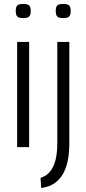

<svg xmlns="http://www.w3.org/2000/svg" viewBox="-20 -747 439 975"><path d="M98 -655Q76 -655 68 -663Q60 -671 60 -691Q60 -712 68 -719.5Q76 -727 98 -727Q120 -727 128 -719.5Q136 -712 136 -691Q136 -671 128 -663Q120 -655 98 -655ZM67 0V-534H128V0ZM301 -655Q279 -655 271 -663Q263 -671 263 -691Q263 -712 271 -719.5Q279 -727 301 -727Q323 -727 331 -719.5Q339 -712 339 -691Q339 -671 331 -663Q323 -655 301 -655ZM332 -534V-18Q332 155 232 197Q212 204 189 208L186 156Q197 153 209 146Q240 127 255.5 86.5Q271 46 271 -21V-534Z"/></svg>

Font: Georama Light
Style: Regular
Weight: 300
Designer: Jean-Baptiste Levee
Foundry: Production Type
Version: Version 1.000